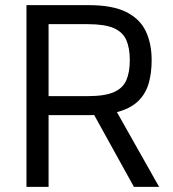

<svg xmlns="http://www.w3.org/2000/svg" viewBox="-20 -727 674 747"><path d="M415 -326 599 0H501L329 -311ZM321 -353Q388 -353 423 -368.5Q458 -384 471.5 -415Q485 -446 485 -493Q485 -540 471.5 -571Q458 -602 423 -617.5Q388 -633 321 -633H169V-353ZM326 -279H169V0H83V-707H325Q417 -707 470.5 -680.5Q524 -654 547 -606Q570 -558 570 -493Q570 -444 559 -404.5Q548 -365 521 -337Q494 -309 446.5 -294Q399 -279 326 -279Z"/></svg>

Font: Asta Sans
Style: Regular
Weight: 400
Designer: 42dot
Version: Version 1.000